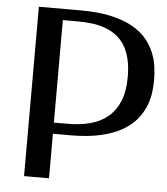

<svg xmlns="http://www.w3.org/2000/svg" viewBox="-52 -773 714 820"><g transform="rotate(5 305.0 -363.0)"><path d="M188.5 -190.9V0H81.5V-726.1H263.2Q339.8 -726.1 394.5 -713.1Q449.2 -700.2 486.3 -678.7Q523.4 -657.2 545.9 -629.2Q568.4 -601.1 580.1 -571Q591.8 -541 595.5 -511Q599.1 -481 599.1 -455.1Q599.1 -429.7 595 -400.1Q590.8 -370.6 578.4 -341.3Q565.9 -312 543.2 -284.9Q520.5 -257.8 483.2 -236.8Q445.8 -215.8 391.8 -203.4Q337.9 -190.9 263.2 -190.9ZM188.5 -678.2V-238.8H248.5Q302.7 -238.8 346.7 -251Q390.6 -263.2 421.6 -290Q452.6 -316.9 469.2 -358.6Q485.8 -400.4 485.8 -460Q485.8 -505.4 477.3 -539.3Q468.8 -573.2 453.1 -597.4Q437.5 -621.6 415.8 -637.2Q394 -652.8 367.9 -662.1Q341.8 -671.4 312 -674.8Q282.2 -678.2 250.5 -678.2Z"/></g></svg>

Font: Federov2
Style: Regular
Weight: 400
Designer: Olexa M. Volochay | Cyreal.org
Foundry: Olexa M. Volochay | Cyreal.org
Version: Version 1.000